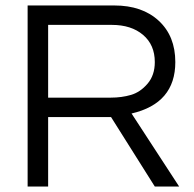

<svg xmlns="http://www.w3.org/2000/svg" viewBox="-20 -682 709 702"><path d="M156 -254V0H81V-662H398Q500 -662 560.5 -606Q621 -550 621 -455Q621 -304 461 -267L635 0H546L386 -254ZM156 -591V-325H385Q425 -325 459 -335Q493 -345 519.5 -376Q546 -407 546 -455Q546 -518 503 -554.5Q460 -591 389 -591Z"/></svg>

Font: Questrial
Style: Regular
Weight: 400
Designer: Joe Prince
Foundry: Joe Prince
Version: Version 1.002